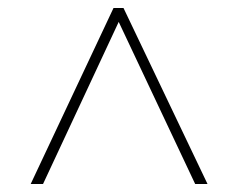

<svg xmlns="http://www.w3.org/2000/svg" viewBox="-20 -734 599 482"><path d="M265 -714 57 -272H88L278 -679L470 -272H501L290 -714Z"/></svg>

Font: Noto Serif Sinhala Thin
Style: Regular
Weight: 100
Designer: Jelle Bosma - Monotype Design Team
Foundry: Monotype Imaging Inc.
Version: Version 2.007